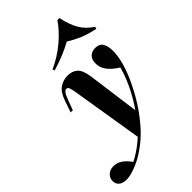

<svg xmlns="http://www.w3.org/2000/svg" viewBox="-404 -914 1196 1196"><g transform="rotate(-45 193.5 -316.0)"><path d="M307 -61 200 60 120 -431Q115 -458 110 -468Q105 -478 94 -478Q84 -478 74 -464.5Q64 -451 47 -404L29 -355H10L35 -428Q56 -489 88 -510Q120 -531 158 -531Q199 -531 224 -508.5Q249 -486 258 -423ZM68 139Q115 116 165 76.5Q215 37 267 -30Q323 -99 365 -179.5Q407 -260 427 -334Q403 -348 381.5 -367.5Q360 -387 347 -411Q334 -435 335 -463Q335 -495 353 -513Q371 -531 402 -531Q437 -531 452.5 -507Q468 -483 468 -440Q468 -393 452 -337Q436 -281 408 -221.5Q380 -162 345 -106Q310 -50 271 -4Q240 35 201.5 69Q163 103 120.5 130Q78 157 32 173Q10 181 -8 184.5Q-26 188 -39 188Q-71 188 -89.5 173.5Q-108 159 -108 132Q-108 106 -88.5 88Q-69 70 -39 70Q-7 70 19.5 88.5Q46 107 68 139ZM305 -684Q269 -664 222 -644.5Q175 -625 124 -610L119 -624Q193 -657 256.5 -710Q320 -763 358 -820H376Q390 -752 416.5 -705Q443 -658 495 -624L491 -610Q426 -624 384 -642.5Q342 -661 305 -684Z"/></g></svg>

Font: Playfair Display
Style: Bold Italic
Weight: 700
Italic angle: -14°
Designer: Claus Eggers Sørensen
Foundry: Claus Eggers Sørensen
Version: Version 1.203